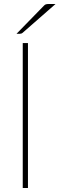

<svg xmlns="http://www.w3.org/2000/svg" viewBox="-20 -938 297 958"><path d="M119.5 -723V0H93.5V-723ZM257 -918 92.5 -774Q87.5 -769.5 79.5 -769.5H62.5L198.5 -909Q203.5 -914.5 208.5 -916.2Q213.5 -918 223.5 -918Z"/></svg>

Font: Lato ExtraLight
Style: Regular
Weight: 275
Designer: Lukasz Dziedzic with Adam Twardoch and Botio Nikoltchev
Foundry: tyPoland Lukasz Dziedzic
Version: Version 2.015; 2015-08-06; http://www.latofonts.com/